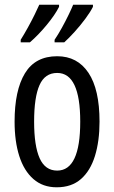

<svg xmlns="http://www.w3.org/2000/svg" viewBox="-20 -786 485 816"><path d="M403 -269Q403 -186 383.5 -123Q364 -60 324 -25Q284 10 221 10Q162 10 122 -25Q82 -60 62 -122.5Q42 -185 42 -269Q42 -402 86 -474.5Q130 -547 223 -547Q309 -547 356 -476.5Q403 -406 403 -269ZM125 -269Q125 -166 148.5 -113.5Q172 -61 223 -61Q321 -61 321 -269Q321 -476 223 -476Q171 -476 148 -424.5Q125 -373 125 -269ZM375 -757Q364 -735 342.5 -706Q321 -677 296.5 -650Q272 -623 253 -606H212V-617Q227 -639 243 -668Q259 -697 272 -724Q285 -751 291 -766H375ZM231 -757Q214 -723 178.5 -680Q143 -637 107 -606H68V-617Q83 -641 98.5 -669Q114 -697 127 -723.5Q140 -750 147 -766H231Z"/></svg>

Font: Noto Sans Khmer ExtraCondensed
Style: Regular
Weight: 400
Width: 2
Designer: Danh Hong and the Monotype Design Team
Foundry: Monotype Imaging Inc.
Version: Version 2.004; ttfautohint (v1.8.4.7-5d5b)